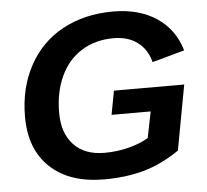

<svg xmlns="http://www.w3.org/2000/svg" viewBox="-51 -752 880 816"><g transform="rotate(-5 389.0 -344.0)"><path d="M361.3 9.3Q214.8 9.3 131.8 -68.1Q48.8 -145.5 48.8 -284.7Q48.8 -407.2 100.1 -501.5Q150.9 -596.2 244.4 -647.2Q337.9 -698.2 460 -698.2Q571.3 -698.2 646.2 -647.9Q721.2 -597.7 747.1 -507.3L609.4 -469.2Q595.2 -524.4 554.7 -554.7Q514.2 -585 452.1 -585Q374.5 -585 315.9 -548.3Q257.3 -511.7 226.1 -444.3Q194.8 -377 194.8 -289.1Q194.8 -202.1 241.5 -152.6Q288.1 -103 373 -103Q425.8 -103 475.6 -115.7Q525.4 -128.4 560.5 -149.9L583 -261.2H416L435.1 -362.8H734.9L683.6 -85.4Q607.4 -33.2 531.2 -12Q455.1 9.3 361.3 9.3Z"/></g></svg>

Font: Arimo
Style: Bold Italic
Weight: 700
Italic angle: -12°
Designer: Steve Matteson
Foundry: Monotype Imaging Inc.
Version: Version 1.33